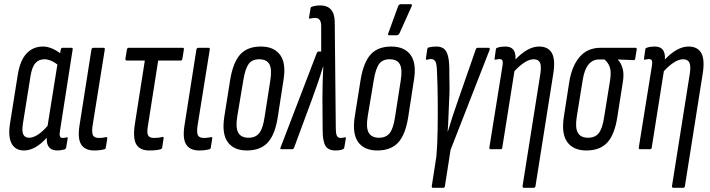

<svg xmlns="http://www.w3.org/2000/svg" viewBox="-20 -715 3404 920"><path d="M95 6Q54 6 36 -26.5Q18 -59 28 -123L65 -356Q76 -425 107 -458.5Q138 -492 186 -492Q207 -492 228.5 -483Q250 -474 268 -460L271 -477Q273 -486 279 -486H323Q330 -486 328 -477L268 -92Q264 -71 267 -62.5Q270 -54 281 -54Q286 -54 291 -55Q296 -56 300 -57Q306 -58 304 -50L297 -8Q296 -2 289 1Q272 6 255 6Q201 6 204 -55Q149 6 95 6ZM90 -124Q84 -87 91.5 -71Q99 -55 120 -55Q139 -55 162 -70Q185 -85 208 -112L255 -406Q222 -431 193 -431Q166 -431 149.5 -412.5Q133 -394 126 -349Z M431 6Q388 6 369.5 -22Q351 -50 361 -114L418 -477Q420 -486 427 -486H476Q484 -486 482 -477L423 -109Q419 -76 426.5 -65Q434 -54 454 -54Q473 -54 488 -58Q495 -59 494 -51L487 -8Q486 -1 481 0Q460 6 431 6Z M696 6Q651 6 633.5 -22.5Q616 -51 626 -119L674 -425H587Q580 -425 581 -434L588 -477Q590 -486 596 -486H855Q863 -486 861 -477L854 -434Q853 -425 846 -425H738L688 -107Q683 -76 690.5 -65Q698 -54 718 -54Q741 -54 758 -59Q765 -60 764 -52L757 -8Q756 -2 750 0Q731 6 696 6Z M934 6Q891 6 872.5 -22Q854 -50 864 -114L921 -477Q923 -486 930 -486H979Q987 -486 985 -477L926 -109Q922 -76 929.5 -65Q937 -54 957 -54Q976 -54 991 -58Q998 -59 997 -51L990 -8Q989 -1 984 0Q963 6 934 6Z M1163 6Q1100 6 1071 -34.5Q1042 -75 1055 -157L1083 -333Q1097 -417 1131.5 -454.5Q1166 -492 1230 -492Q1293 -492 1322.5 -451.5Q1352 -411 1338 -329L1311 -154Q1298 -70 1263 -32Q1228 6 1163 6ZM1171 -55Q1205 -55 1222.5 -77.5Q1240 -100 1248 -155L1275 -328Q1284 -383 1271 -407Q1258 -431 1222 -431Q1188 -431 1171.5 -408.5Q1155 -386 1146 -331L1117 -158Q1108 -104 1121.5 -79.5Q1135 -55 1171 -55Z M1588 6Q1552 6 1539 -17Q1526 -40 1526 -91L1525 -244Q1525 -285 1526 -319Q1527 -353 1529 -396H1528Q1515 -353 1503.5 -319.5Q1492 -286 1477 -245L1389 -7Q1386 0 1381 0H1328Q1320 0 1325 -10L1498 -461Q1501 -468 1506 -468H1519V-587Q1520 -629 1491 -629Q1478 -629 1466 -626Q1459 -624 1461 -632L1468 -675Q1469 -682 1475 -683Q1493 -689 1514 -689Q1584 -689 1584 -607L1589 -100Q1589 -76 1594 -65Q1599 -54 1612 -54Q1620 -54 1632 -57Q1639 -59 1637 -51L1630 -9Q1628 -1 1623 0Q1614 4 1605 5Q1596 6 1588 6Z M1788 6Q1725 6 1696 -34.5Q1667 -75 1680 -157L1708 -333Q1722 -417 1756.5 -454.5Q1791 -492 1855 -492Q1918 -492 1947.5 -451.5Q1977 -411 1963 -329L1936 -154Q1923 -70 1888 -32Q1853 6 1788 6ZM1796 -55Q1830 -55 1847.5 -77.5Q1865 -100 1873 -155L1900 -328Q1909 -383 1896 -407Q1883 -431 1847 -431Q1813 -431 1796.5 -408.5Q1780 -386 1771 -331L1742 -158Q1733 -104 1746.5 -79.5Q1760 -55 1796 -55ZM1845 -546Q1836 -546 1841 -557L1888 -686Q1892 -695 1902 -695H1947Q1958 -695 1952 -684L1894 -555Q1889 -546 1880 -546Z M2055 185Q2048 185 2049 176L2071 35Q2076 -23 2077 -93Q2078 -163 2077.5 -235Q2077 -307 2074 -370Q2073 -410 2066 -421Q2059 -432 2046 -432Q2037 -432 2026 -429Q2023 -428 2021.5 -430Q2020 -432 2021 -436L2027 -478Q2028 -486 2035 -488Q2043 -490 2052 -491Q2061 -492 2071 -492Q2093 -492 2107 -481.5Q2121 -471 2127.5 -443Q2134 -415 2133 -362Q2134 -324 2134 -293.5Q2134 -263 2132 -232Q2130 -195 2129 -158.5Q2128 -122 2125 -85H2126Q2137 -122 2149 -158.5Q2161 -195 2174 -232L2260 -479Q2263 -486 2268 -486H2321Q2329 -486 2326 -476L2139 3L2112 176Q2111 185 2103 185Z M2330 0Q2324 0 2325 -9L2387 -395Q2391 -418 2387.5 -425Q2384 -432 2373 -432Q2369 -432 2364 -431Q2359 -430 2354 -429Q2348 -428 2350 -435L2356 -478Q2357 -483 2359 -484.5Q2361 -486 2365 -487Q2374 -490 2383.5 -491Q2393 -492 2402 -492Q2454 -492 2450 -430Q2477 -459 2506 -475.5Q2535 -492 2563 -492Q2607 -492 2624.5 -460.5Q2642 -429 2631 -361L2546 176Q2545 185 2536 185H2492Q2483 185 2484 176L2569 -360Q2575 -398 2567.5 -414.5Q2560 -431 2537 -431Q2517 -431 2493.5 -416Q2470 -401 2445 -374L2387 -9Q2386 0 2379 0Z M2790 6Q2727 6 2698 -34.5Q2669 -75 2682 -157L2708 -324Q2721 -401 2758.5 -443.5Q2796 -486 2858 -486H3025Q3032 -486 3031 -478L3024 -436Q3024 -427 3016 -427L2941 -430V-429Q2956 -413 2963.5 -386.5Q2971 -360 2964 -319L2938 -154Q2925 -70 2890 -32Q2855 6 2790 6ZM2798 -55Q2832 -55 2849.5 -77.5Q2867 -100 2875 -155L2903 -328Q2910 -372 2901.5 -394.5Q2893 -417 2876 -430H2850Q2820 -430 2800 -406Q2780 -382 2772 -331L2744 -158Q2735 -104 2748.5 -79.5Q2762 -55 2798 -55Z M3046 0Q3040 0 3041 -9L3103 -395Q3107 -418 3103.5 -425Q3100 -432 3089 -432Q3085 -432 3080 -431Q3075 -430 3070 -429Q3064 -428 3066 -435L3072 -478Q3073 -483 3075 -484.5Q3077 -486 3081 -487Q3090 -490 3099.5 -491Q3109 -492 3118 -492Q3170 -492 3166 -430Q3193 -459 3222 -475.5Q3251 -492 3279 -492Q3323 -492 3340.5 -460.5Q3358 -429 3347 -361L3262 176Q3261 185 3252 185H3208Q3199 185 3200 176L3285 -360Q3291 -398 3283.5 -414.5Q3276 -431 3253 -431Q3233 -431 3209.5 -416Q3186 -401 3161 -374L3103 -9Q3102 0 3095 0Z"/></svg>

Font: Sofia Sans Extra Condensed
Style: Italic
Weight: 400
Italic angle: -9°
Designer: Botio Nikoltchev, Ani Petrova
Foundry: lettersoup
Version: Version 4.101; ttfautohint (v1.8.4.7-5d5b)